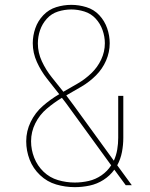

<svg xmlns="http://www.w3.org/2000/svg" viewBox="-20 -763 616 791"><path d="M288 8Q319 8 349.5 1.5Q380 -5 406.5 -22Q433 -39 451 -64L498 0H523L463 -82Q477 -108 482.5 -137Q488 -166 488 -195V-368H467V-195Q467 -171 463 -147Q459 -123 449 -101L285 -327Q277 -338 269 -348.5Q261 -359 253 -370Q285 -388 317 -407Q349 -426 375.5 -452.5Q402 -479 417 -513.5Q432 -548 432 -585Q432 -616 421.5 -646.5Q411 -677 389 -700.5Q367 -724 336 -733.5Q305 -743 274 -743Q242 -743 211.5 -733.5Q181 -724 158.5 -700.5Q136 -677 125.5 -646.5Q115 -616 115 -585Q115 -545 132 -507.5Q149 -470 174 -438.5Q199 -407 224 -375Q188 -354 156.5 -326.5Q125 -299 106.5 -261Q88 -223 88 -181Q88 -142 102 -105.5Q116 -69 145 -41.5Q174 -14 211.5 -3Q249 8 288 8ZM241 -385Q217 -415 193 -445Q169 -475 152.5 -510.5Q136 -546 136 -584Q136 -612 145 -638.5Q154 -665 173 -686Q192 -707 219 -715.5Q246 -724 274 -724Q301 -724 328 -715.5Q355 -707 374 -686.5Q393 -666 402.5 -639Q412 -612 412 -585Q412 -550 397 -518Q382 -486 356.5 -461.5Q331 -437 301 -419.5Q271 -402 241 -385ZM288 -11Q253 -11 219 -21Q185 -31 159.5 -55.5Q134 -80 121 -113Q108 -146 108 -181Q108 -220 125.5 -255Q143 -290 172.5 -315Q202 -340 235 -360Q244 -349 252 -338Q260 -327 268 -316L438 -82Q423 -58 398.5 -41Q374 -24 345.5 -17.5Q317 -11 288 -11Q288 -11 288 -11Q288 -11 288 -11Z"/></svg>

Font: Iosevka Sparkle Thin
Style: Regular
Weight: 100
Designer: Belleve Invis
Foundry: Belleve Invis
Version: Version 4.5.0; ttfautohint (v1.8.3)